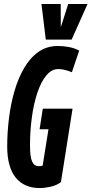

<svg xmlns="http://www.w3.org/2000/svg" viewBox="-20 -943 464 973"><path d="M181.2 10Q142.4 10 111.8 -3.2Q81.1 -16.3 59.7 -42.7Q38.3 -69.1 27.4 -108.6Q16.5 -148 16.5 -201Q16.5 -270.1 25.3 -342.2Q34.1 -414.4 52.9 -480Q71.8 -545.6 101.8 -597.6Q131.9 -649.6 174.6 -679.8Q217.3 -710 272.9 -710Q301.8 -710 330 -704.5Q358.1 -699.1 381.4 -686.7L344.3 -577Q335.7 -580.7 325 -584.1Q314.2 -587.5 302 -590.2Q289.8 -593 275.5 -593Q241.4 -593 214.6 -560.5Q187.7 -528.1 169.4 -473Q151 -418 141.6 -349.2Q132.1 -280.5 132.1 -207.6Q132.1 -176.1 134.8 -155.7Q137.5 -135.3 143.3 -123.2Q149 -111 157.4 -105.9Q165.8 -100.7 177.2 -100.7Q182.1 -100.7 188.1 -101.7Q194 -102.7 196.2 -103.7L225.6 -287.8H180.6L196.9 -392.2H347.7L288.8 -20.1Q267.2 -3.8 237.2 3.1Q207.2 10 181.2 10ZM423.6 -922.8 343 -742.3H212.1L190.1 -922.8H287.7L288.1 -804.9L325.7 -922.8Z"/></svg>

Font: Georama ExtraCondensed Thin
Style: Italic
Weight: 100
Width: 2
Italic angle: -9°
Designer: Jean-Baptiste Levee
Foundry: Production Type
Version: Version 1.001